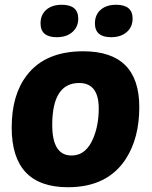

<svg xmlns="http://www.w3.org/2000/svg" viewBox="-20 -775 638 805"><path d="M29 -240Q29 -378 93 -460Q170 -560 329 -560Q564 -560 564 -326Q564 -198 509 -111Q432 10 265 10Q29 10 29 -240ZM199 -251Q199 -123 280 -123Q342 -123 372 -198Q394 -252 394 -320Q394 -427 312 -427Q199 -427 199 -251ZM174 -734Q198 -755 239 -755Q308 -755 308 -697Q308 -663 285 -642Q260 -619 218 -619Q150 -619 150 -677Q150 -713 174 -734ZM402 -734Q426 -755 467 -755Q536 -755 536 -697Q536 -663 513 -642Q488 -619 446 -619Q378 -619 378 -677Q378 -713 402 -734Z"/></svg>

Font: PoetsenOne
Style: Regular
Weight: 400
Designer: Rodrigo Fuenzalida, Pablo Impallari
Foundry: Pablo Impallari, Rodrigo Fuenzalida
Version: Version 1.000